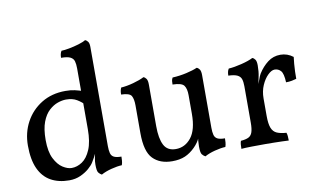

<svg xmlns="http://www.w3.org/2000/svg" viewBox="-74 -869 1696 1030"><g transform="rotate(-10 773.5 -354.0)"><path d="M289 -467Q318 -467 339.5 -462Q361 -457 386 -449V-372Q366 -393 342.5 -407Q319 -421 284 -421Q263 -421 238.5 -412.5Q214 -404 191 -383Q168 -362 153.5 -324Q139 -286 139 -226Q139 -162 158 -124.5Q177 -87 203 -70.5Q229 -54 251 -54Q281 -54 308.5 -72.5Q336 -91 354 -133Q372 -175 372 -245L401 -139Q388 -107 378.5 -90Q369 -73 364 -65Q355 -50 335.5 -33Q316 -16 288.5 -3.5Q261 9 227 9Q169 9 127 -14.5Q85 -38 62.5 -87Q40 -136 40 -213Q40 -283 71 -340.5Q102 -398 158 -432.5Q214 -467 289 -467ZM462 -136Q462 -113 466 -97.5Q470 -82 483.5 -75Q497 -68 524 -68Q524 -58 523 -45.5Q522 -33 518 -22Q493 -21 460 -12.5Q427 -4 404 9Q394 4 386.5 -5.5Q379 -15 379 -49Q379 -69 382.5 -84.5Q386 -100 393 -136ZM462 -575V-127H372V-575ZM440 -717Q449 -714 455.5 -705Q462 -696 462 -677V-538H372V-575Q372 -599 367.5 -614.5Q363 -630 347 -638Q331 -646 297 -646Q297 -657 299 -666Q301 -675 306 -683Q321 -683 348 -688Q375 -693 401.5 -701Q428 -709 440 -717Z M789 4Q722 4 684 -35Q646 -74 646 -174V-325Q646 -360 636 -377.5Q626 -395 580 -396Q580 -407 581.5 -415.5Q583 -424 587 -433Q618 -435 654.5 -445Q691 -455 714 -467Q723 -464 729.5 -454.5Q736 -445 736 -423V-196Q736 -129 754.5 -93Q773 -57 819 -57Q869 -57 902.5 -99Q936 -141 936 -228V-330Q936 -365 923.5 -382.5Q911 -400 861 -401Q861 -412 862 -420.5Q863 -429 868 -438Q907 -440 944.5 -448.5Q982 -457 1004 -467Q1013 -464 1019.5 -454.5Q1026 -445 1026 -423V-133L948 -96Q943 -83 934 -70.5Q925 -58 914 -47Q888 -21 859 -8.5Q830 4 789 4ZM968 9Q958 4 950.5 -5.5Q943 -15 943 -49Q943 -60 944.5 -80Q946 -100 953 -136H1026Q1026 -113 1030 -97.5Q1034 -82 1047.5 -75Q1061 -68 1088 -68Q1088 -58 1087 -45.5Q1086 -33 1082 -22Q1057 -21 1024 -12.5Q991 -4 968 9Z M1329 -147Q1329 -104 1338 -81.5Q1347 -59 1367 -50.5Q1387 -42 1418 -40Q1421 -32 1422 -21.5Q1423 -11 1423 3Q1408 2 1387.5 1.5Q1367 1 1344 0.5Q1321 0 1297 0Q1262 0 1223.5 0.5Q1185 1 1165 3Q1165 -11 1166 -21.5Q1167 -32 1170 -40Q1197 -42 1212 -49.5Q1227 -57 1233 -75.5Q1239 -94 1239 -127V-227H1329ZM1329 -293V-214H1239V-325L1329 -423Q1329 -389 1323 -361.5Q1317 -334 1312 -307ZM1307 -301Q1318 -329 1324 -347Q1330 -365 1337 -377Q1359 -412 1389 -435Q1419 -458 1458 -458Q1496 -458 1527 -434Q1525 -418 1523 -397Q1521 -376 1520.5 -355Q1520 -334 1520 -316Q1511 -313 1495.5 -310Q1480 -307 1463 -307Q1461 -355 1447.5 -370Q1434 -385 1414 -385Q1397 -385 1377 -365.5Q1357 -346 1343 -314Q1329 -282 1329 -243ZM1239 -214V-325Q1239 -349 1234 -364Q1229 -379 1213 -387Q1197 -395 1164 -396Q1164 -407 1166 -416Q1168 -425 1173 -433Q1204 -435 1244 -445Q1284 -455 1307 -467Q1316 -464 1322.5 -454.5Q1329 -445 1329 -423Z"/></g></svg>

Font: Vollkorn
Style: Regular
Weight: 400
Designer: Friedrich Althausen
Foundry: Friedrich Althausen
Version: Version 5.001